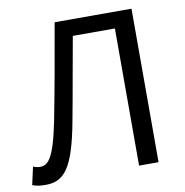

<svg xmlns="http://www.w3.org/2000/svg" viewBox="-83 -812 869 903"><g transform="rotate(-10 352.0 -360.0)"><path d="M63 13C150 13 198 -38 239 -262C264 -393 285 -521 310 -655H511V0H604V-733H237C209 -572 183 -425 153 -272C118 -99 89 -75 51 -75C39 -75 30 -78 19 -82L0 3C20 11 40 13 63 13Z"/></g></svg>

Font: Noto Sans Mono CJK HK
Style: Regular
Weight: 400
Designer: Ryoko NISHIZUKA 西塚涼子 (kana, bopomofo & ideographs); Paul D. Hunt (Latin, Greek & Cyrillic); Sandoll Communications 산돌커뮤니
Foundry: Adobe
Version: Version 2.004;hotconv 1.0.118;makeotfexe 2.5.65603